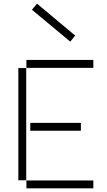

<svg xmlns="http://www.w3.org/2000/svg" viewBox="-20 -1027 584 1047"><path d="M154 -974 363 -800 390 -833 182 -1007ZM124 -657H489V-700H124ZM80 -44H123V-656H80ZM145 -314H421V-357H145ZM124 0H489V-43H124Z"/></svg>

Font: Anthony
Style: Regular
Weight: 400
Designer: Sun Young Oh
Foundry: Velvetyne Type Foundry
Version: Version 1.000;hotconv 1.0.109;makeotfexe 2.5.65596